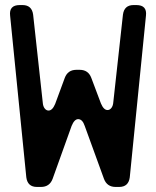

<svg xmlns="http://www.w3.org/2000/svg" viewBox="-20 -730 617 759"><path d="M84 -29Q89 9 126 9H142Q176 9 188 -23L263 -232Q274 -259 289 -259Q306 -259 315 -232L391 -23Q403 9 437 9H451Q488 9 493 -29L557 -668Q562 -710 519 -710H508Q471 -710 466 -672L428 -327Q427 -312 420.5 -303.5Q414 -295 405 -295Q390 -295 379 -321L341 -422Q329 -454 295 -454H282Q248 -454 236 -422L198 -319Q187 -293 172 -293Q163 -293 156.5 -301.5Q150 -310 149 -325L111 -672Q106 -710 69 -710H58Q15 -710 20 -668Z"/></svg>

Font: WDXL Lubrifont JP N
Style: Regular
Weight: 400
Designer: [WDXL Lubrifont] Copyright 2020-2022 (c) NightFurySL2001, Skr-ZERO; [ZCOOL QingKe HuangYou] Copyright 2018-2022 (c) The 
Version: Version 2.001;hotconv 1.1.1;makeotfexe 2.6.0